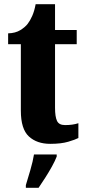

<svg xmlns="http://www.w3.org/2000/svg" viewBox="-20 -680 411 921"><path d="M221 10Q157 10 118.5 -25.5Q80 -61 80 -149V-468H19V-520Q54 -521 77.5 -535.5Q101 -550 113 -566Q124 -580 134.5 -603.5Q145 -627 151 -660H244V-536H348V-468H244V-163Q244 -120 253.5 -100Q263 -80 292 -80Q329 -80 356 -89V-18Q341 -10 307 0Q273 10 221 10ZM104 208Q113 179 125.5 136Q138 93 143 61H252V71Q244 92 229 119Q214 146 197 172.5Q180 199 165 221H104Z"/></svg>

Font: Noto Serif Bengali ExtraCondensed Black
Style: Regular
Weight: 900
Width: 2
Designer: Juan Bruce, Universal Thirst, Indian Type Foundry and the Monotype Design Team.
Foundry: Monotype Imaging Inc.
Version: Version 2.003; ttfautohint (v1.8.4.7-5d5b)